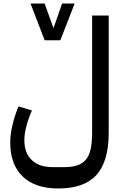

<svg xmlns="http://www.w3.org/2000/svg" viewBox="-20 -828 704 1088"><path d="M310 240Q179 240 108.5 172Q38 104 38 -20Q38 -65 50.5 -119Q63 -173 85 -225L161 -202Q142 -160 130 -115Q118 -70 118 -34Q118 39 160 79Q202 119 276 119H345Q388 119 418 109Q448 99 467 76Q486 53 494 15.5Q502 -22 502 -76V-740H596V-76Q596 87 526.5 163.5Q457 240 310 240ZM153 -808H233L282 -671H284L332 -808H403L322 -600H233Z"/></svg>

Font: IBM Plex Sans Arabic Medium
Style: Regular
Weight: 500
Designer: Mike Abbink, Paul van der Laan, Pieter van Rosmalen, Wael Morcos, Khajak Apelian
Foundry: Bold Monday
Version: Version 1.1